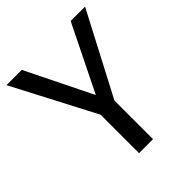

<svg xmlns="http://www.w3.org/2000/svg" viewBox="-191 -811 933 933"><g transform="rotate(-45 275.0 -344.5)"><path d="M446 -689H545L323 -265V0H227V-264L5 -689H110L278 -348Z"/></g></svg>

Font: Fira Sans Variable
Style: Regular
Weight: 400
Designer: Carrois Corporate & Edenspiekermann AG
Foundry: Carrois Corporate GbR & Edenspiekermann AG
Version: Version 4.202